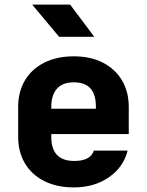

<svg xmlns="http://www.w3.org/2000/svg" viewBox="-20 -805 640 835"><path d="M301 10Q227 10 172.5 -17.5Q118 -45 88.5 -94.5Q59 -144 59 -210V-340Q59 -406 88.5 -455.5Q118 -505 172.5 -532.5Q227 -560 301 -560Q374 -560 427.5 -532.5Q481 -505 510.5 -455.5Q540 -406 540 -340V-222H203V-210Q203 -105 303 -105Q374 -105 388 -150H535Q517 -78 453.5 -34Q390 10 301 10ZM203 -332H397V-342Q397 -447 301 -447Q252 -447 227.5 -419Q203 -391 203 -340ZM237 -645 120 -785H285L390 -645Z"/></svg>

Font: Tiny ExtraBold
Style: Regular
Weight: 800
Designer: Philipp Nurullin, Konstantin Bulenkov
Foundry: JetBrains
Version: Version 2.251; ttfautohint (v1.8.4.7-5d5b)